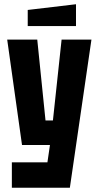

<svg xmlns="http://www.w3.org/2000/svg" viewBox="-20 -747 466 907"><path d="M36 140V20H204L216 -62H84L14 -560H156L195 -178H230L271 -560H412L310 140ZM111 -624V-700L339 -727V-624Z"/></svg>

Font: Tektur Condensed SemiBold
Style: Regular
Weight: 600
Width: 3
Designer: Adam Jagosz
Foundry: Adam Jagosz
Version: Version 1.005;gftools[0.9.30]